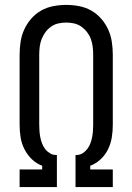

<svg xmlns="http://www.w3.org/2000/svg" viewBox="-20 -763 540 783"><path d="M60 0H212V-131H207Q195 -131 183.5 -138Q172 -145 164 -155.5Q156 -166 151.5 -178Q147 -190 144.5 -202.5Q142 -215 141 -228Q140 -241 140 -254V-540Q140 -556 142 -572.5Q144 -589 150 -604Q156 -619 165.5 -632Q175 -645 188.5 -654.5Q202 -664 218 -667.5Q234 -671 250 -671Q266 -671 282 -667.5Q298 -664 311.5 -654.5Q325 -645 335 -632Q345 -619 350.5 -604Q356 -589 358 -572.5Q360 -556 360 -540V-254Q360 -241 359 -228Q358 -215 355.5 -202.5Q353 -190 348.5 -178Q344 -166 336 -155.5Q328 -145 317 -138Q306 -131 293 -131H288V0H440V-72H348V-87Q372 -96 391 -114Q410 -132 421 -155Q432 -178 436 -203Q440 -228 440 -254V-540Q440 -566 436 -592.5Q432 -619 421 -643Q410 -667 392.5 -687Q375 -707 352 -720Q329 -733 302.5 -738Q276 -743 250 -743Q224 -743 197.5 -738Q171 -733 148 -720Q125 -707 107.5 -687Q90 -667 79 -643Q68 -619 64 -592.5Q60 -566 60 -540V-254Q60 -228 64 -203Q68 -178 79.5 -155Q91 -132 109.5 -114Q128 -96 152 -87V-72H60Z"/></svg>

Font: Iosevka SS09
Style: Regular
Weight: 400
Monospace: yes
Designer: Belleve Invis
Foundry: Belleve Invis
Version: Version 5.2.1; ttfautohint (v1.8.3)